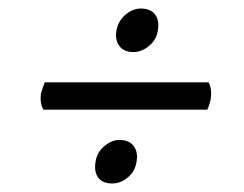

<svg xmlns="http://www.w3.org/2000/svg" viewBox="-20 -515 572 450"><path d="M293 -393Q270 -393 259.5 -407.5Q249 -422 253 -444Q257 -466 274 -480.5Q291 -495 310 -495Q333 -495 343.5 -481Q354 -467 350 -444Q347 -422 329.5 -407.5Q312 -393 293 -393ZM82 -258Q73 -272 76 -296Q78 -302 80 -308.5Q82 -315 85 -322H469Q477 -307 474 -284Q473 -278 471 -271.5Q469 -265 466 -258ZM243 -85Q220 -85 210 -99Q200 -113 204 -136Q207 -158 224.5 -172.5Q242 -187 260 -187Q283 -187 293.5 -172.5Q304 -158 300 -136Q297 -114 280 -99.5Q263 -85 243 -85Z"/></svg>

Font: Petrona SemiBold
Style: Italic
Weight: 600
Italic angle: -9°
Designer: Ringo R. Seeber
Foundry: Ringo R. Seeber
Version: Version 2.001; ttfautohint (v1.8.3)